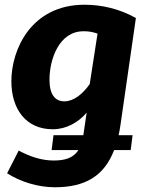

<svg xmlns="http://www.w3.org/2000/svg" viewBox="-20 -568 594 811"><path d="M489 -41 554 -492C482 -532 407 -548 337 -548C112 -548 28 -359 28 -225C28 -109 88 -22 203 -22C260 -22 311 -51 346 -92L332 3H206L198 66H311C289 101 251 110 207 110C158 110 109 95 59 68L10 164C67 200 140 223 212 223C339 223 420 176 462 66H532L540 3H481C484 -11 487 -26 489 -41ZM252 -140C214 -140 189 -167 189 -231C189 -317 229 -436 333 -436C356 -436 372 -433 392 -426L359 -213C329 -170 291 -140 252 -140Z"/></svg>

Font: Fira Sans
Style: Bold Italic
Weight: 700
Italic angle: -8°
Designer: bBox Type GmbH & Carrois Corporate GbR & Edenspiekermann AG
Foundry: bBox Type GmbH & Carrois Corporate GbR & Edenspiekermann AG
Version: Version 4.301;PS 004.301;hotconv 1.0.88;makeotf.lib2.5.64775